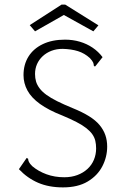

<svg xmlns="http://www.w3.org/2000/svg" viewBox="-20 -803 540 833"><path d="M253 10Q192 10 145.5 -10Q99 -30 62 -69L91 -111L96 -118L102 -114Q102 -108 105.5 -100.5Q109 -93 120 -82Q146 -60 181.5 -47Q217 -34 259 -34Q290 -34 315.5 -43.5Q341 -53 359.5 -70Q378 -87 387.5 -110Q397 -133 397 -159Q397 -177 393.5 -192Q390 -207 380.5 -220.5Q371 -234 354.5 -247Q338 -260 312 -273.5Q286 -287 250 -302Q191 -325 153.5 -352Q116 -379 99 -410.5Q82 -442 82 -477Q82 -523 103.5 -557.5Q125 -592 165.5 -611.5Q206 -631 262 -631Q296 -631 326.5 -622Q357 -613 382 -596Q407 -579 425 -555L398 -521L392 -514L387 -518Q387 -525 384 -532Q381 -539 370 -551Q347 -572 318.5 -581Q290 -590 252 -591Q225 -591 203 -582.5Q181 -574 165 -559Q149 -544 140.5 -524.5Q132 -505 132 -482Q132 -464 136.5 -449Q141 -434 152 -419.5Q163 -405 181.5 -391.5Q200 -378 228 -364Q256 -350 295 -334Q337 -317 366 -299Q395 -281 412 -260.5Q429 -240 437 -217Q445 -194 445 -167Q445 -122 424 -81.5Q403 -41 360.5 -15.5Q318 10 253 10ZM132 -667 109 -694 247 -783H263L407 -693L385 -667L257 -738Z"/></svg>

Font: Inconsolata Light
Style: Regular
Weight: 300
Designer: Raph Levien, Cyreal, Brenton Simpson
Foundry: Raph Levien, Cyreal, Google
Version: Version 3.001